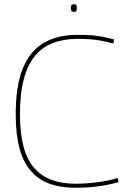

<svg xmlns="http://www.w3.org/2000/svg" viewBox="-20 -874 610 904"><path d="M54 -336Q54 -470 87.5 -552Q121 -634 186 -672Q251 -710 345 -710Q369 -710 391.5 -709Q414 -708 434.5 -705.5Q455 -703 475.5 -698.5Q496 -694 518 -688L513 -669Q485 -677 458.5 -682Q432 -687 404.5 -689Q377 -691 345 -691Q281 -691 230.5 -672Q180 -653 145.5 -612Q111 -571 92.5 -503Q74 -435 74 -336Q74 -246 91 -183Q108 -120 142 -82Q176 -44 224.5 -26.5Q273 -9 334 -9Q384 -9 438.5 -16Q493 -23 534 -36L539 -17Q517 -10 492 -5Q467 0 440.5 3.5Q414 7 387 8.5Q360 10 334 10Q267 10 215.5 -8Q164 -26 127.5 -66.5Q91 -107 72.5 -173Q54 -239 54 -336ZM328 -818Q319 -818 316 -823.5Q313 -829 313 -836Q313 -844 316 -849Q319 -854 328 -854Q337 -854 339.5 -849Q342 -844 342 -836Q342 -829 339.5 -823.5Q337 -818 328 -818Z"/></svg>

Font: Georama ExtraCondensed Thin Thin
Style: Regular
Weight: 250
Version: Version 1.001